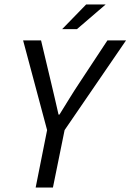

<svg xmlns="http://www.w3.org/2000/svg" viewBox="-20 -836 582 856"><path d="M190 -256 83 -656H163L208 -467Q217 -431 224.5 -397Q232 -363 241 -325H245Q268 -362 289.5 -397Q311 -432 335 -468L459 -656H542L268 -256L216 0H139ZM364 -816H451L323 -706H257Z"/></svg>

Font: mr_Source Sans Pro
Style: Italic
Weight: 400
Italic angle: -11°
Designer: Paul D. Hunt
Foundry: Adobe Systems Incorporated
Version: Version 1.036;July 10, 2024;FontCreator 11.5.0.2430 64-bit